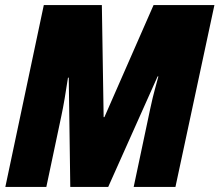

<svg xmlns="http://www.w3.org/2000/svg" viewBox="-20 -734 862 754"><path d="M1 0H162L221 -279C230 -320 238 -371 247 -429H250L256 0H405L599 -434H602C595 -406 583 -369 570 -307L505 0H669L822 -714H583L390 -274H387L380 -714H152Z"/></svg>

Font: Noto Sans Condensed Black
Style: Italic
Weight: 900
Width: 3
Italic angle: -12°
Designer: Monotype Design Team
Foundry: Monotype Imaging Inc.
Version: Version 2.013